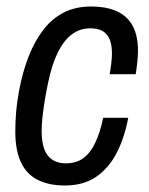

<svg xmlns="http://www.w3.org/2000/svg" viewBox="-20 -558 457 590"><path d="M179 12Q130 12 95.5 -5.5Q61 -23 44 -60Q27 -97 27 -154Q27 -183 29.5 -213.5Q32 -244 38 -276Q49 -336 68 -384.5Q87 -433 114 -467.5Q141 -502 177 -520Q213 -538 259 -538Q308 -538 340 -523Q372 -508 388 -478Q404 -448 404 -402Q404 -387 402 -368Q400 -349 397 -330H317Q320 -346 322 -363.5Q324 -381 324 -394Q324 -420 317 -437Q310 -454 295.5 -462.5Q281 -471 257 -471Q226 -471 201 -452.5Q176 -434 157.5 -396.5Q139 -359 127 -300Q120 -266 116 -239.5Q112 -213 110 -193Q108 -173 108 -155Q108 -122 116 -100Q124 -78 141 -67Q158 -56 182 -56Q214 -56 236 -72Q258 -88 273 -120Q288 -152 297 -196H374Q363 -136 339 -89Q315 -42 276 -15Q237 12 179 12Z"/></svg>

Font: Archivo Condensed
Style: Italic
Weight: 400
Width: 3
Italic angle: -10°
Designer: Hector Gatti
Foundry: Omnibus-Type
Version: Version 2.001